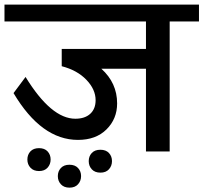

<svg xmlns="http://www.w3.org/2000/svg" viewBox="-35 -669 899 848"><path d="M272 159.8Q247.7 159.8 234.1 145.1Q220.4 130.4 220.4 108.9Q220.4 87.5 233.8 73.1Q247.2 58.6 271.7 58.6Q296.3 58.6 309.7 73.1Q323.1 87.5 323.1 108.7Q323.1 129.9 309.7 144.8Q296.3 159.8 272 159.8ZM408.5 93.5Q384.2 93.5 370.6 78.9Q356.9 64.2 356.9 42.7Q356.9 21.2 370.3 6.8Q383.7 -7.6 408.2 -7.6Q432.8 -7.6 446.2 6.8Q459.6 21.2 459.6 42.5Q459.6 63.7 446.2 78.6Q432.8 93.5 408.5 93.5ZM137.5 86.5Q113.2 86.5 99.6 71.8Q85.9 57.1 85.9 35.6Q85.9 14.2 99.3 -0.3Q112.7 -14.7 137.3 -14.7Q161.8 -14.7 175.2 -0.3Q188.6 14.2 188.6 35.4Q188.6 56.6 175.2 71.5Q161.8 86.5 137.5 86.5ZM609.7 0V-365.5H412.5Q482.3 -302.8 482.3 -212.3Q482.3 -144.1 435.5 -97.6Q388.8 -51.1 309.4 -51.1Q147.6 -51.1 24.8 -257.8L77.9 -329.1Q191.1 -144.6 297.8 -144.6Q339.7 -144.6 363.5 -166.3Q387.3 -188.1 387.3 -226.5Q387.3 -274 346.6 -316.5Q305.9 -358.9 237.6 -376.6V-453H609.7V-574.3H-15.2V-648.6H843.8V-574.3H714.4V0Z"/></svg>

Font: Khula SemiBold
Style: Regular
Weight: 600
Designer: Erin McLaughlin, Steve Matteson
Version: Version 1.002;PS 1.0;hotconv 1.0.72;makeotf.lib2.5.5900; ttf